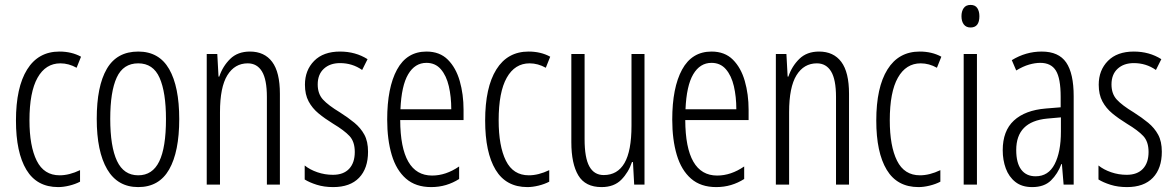

<svg xmlns="http://www.w3.org/2000/svg" viewBox="-20 -752 4785 782"><path d="M217 10Q130 10 87.5 -60.5Q45 -131 45 -261Q45 -396 90.5 -469Q136 -542 222 -542Q272 -542 310 -521L292 -476Q260 -494 226 -494Q166 -494 133 -435.5Q100 -377 100 -262Q100 -157 129.5 -97.5Q159 -38 223 -38Q262 -38 306 -59V-12Q287 -2 262.5 4Q238 10 217 10Z M710 -267Q710 -134 669 -62Q628 10 543 10Q459 10 416.5 -62.5Q374 -135 374 -268Q374 -401 415 -471.5Q456 -542 543 -542Q628 -542 669 -470.5Q710 -399 710 -267ZM429 -268Q429 -155 456.5 -96.5Q484 -38 543 -38Q601 -38 628.5 -94.5Q656 -151 656 -267Q656 -376 630 -435Q604 -494 543 -494Q482 -494 455.5 -436.5Q429 -379 429 -268Z M998 -542Q1057 -542 1088.5 -500Q1120 -458 1120 -370V0H1067V-357Q1067 -428 1047 -461Q1027 -494 989 -494Q936 -494 906 -445.5Q876 -397 876 -295V0H822V-532H865L870 -440H873Q887 -482 917.5 -512Q948 -542 998 -542Z M1479 -134Q1479 -66 1442.5 -28Q1406 10 1337 10Q1300 10 1270 0.5Q1240 -9 1221 -21V-78Q1242 -61 1272.5 -50.5Q1303 -40 1336 -40Q1379 -40 1402 -64.5Q1425 -89 1425 -133Q1425 -175 1403.5 -198Q1382 -221 1337 -248Q1303 -269 1277.5 -290Q1252 -311 1237 -339Q1222 -367 1222 -407Q1222 -466 1259.5 -504Q1297 -542 1365 -542Q1428 -542 1477 -511L1455 -467Q1415 -495 1365 -495Q1324 -495 1299 -472Q1274 -449 1274 -408Q1274 -370 1295.5 -346.5Q1317 -323 1365 -294Q1398 -273 1423.5 -252Q1449 -231 1464 -203.5Q1479 -176 1479 -134Z M1717 -542Q1771 -542 1804 -509Q1837 -476 1852.5 -422Q1868 -368 1868 -305V-263H1610Q1611 -37 1740 -37Q1796 -37 1850 -74V-23Q1825 -7 1796.5 1.5Q1768 10 1736 10Q1673 10 1633.5 -24.5Q1594 -59 1575.5 -121Q1557 -183 1557 -265Q1557 -395 1597 -468.5Q1637 -542 1717 -542ZM1717 -496Q1670 -496 1642.5 -449.5Q1615 -403 1611 -307H1818Q1818 -358 1808 -401Q1798 -444 1775.5 -470Q1753 -496 1717 -496Z M2128 10Q2041 10 1998.5 -60.5Q1956 -131 1956 -261Q1956 -396 2001.5 -469Q2047 -542 2133 -542Q2183 -542 2221 -521L2203 -476Q2171 -494 2137 -494Q2077 -494 2044 -435.5Q2011 -377 2011 -262Q2011 -157 2040.5 -97.5Q2070 -38 2134 -38Q2173 -38 2217 -59V-12Q2198 -2 2173.5 4Q2149 10 2128 10Z M2605 -532V0H2563L2558 -92H2554Q2540 -50 2510.5 -20Q2481 10 2430 10Q2364 10 2335.5 -37.5Q2307 -85 2307 -173V-532H2361V-185Q2361 -109 2380.5 -74Q2400 -39 2439 -39Q2495 -39 2523.5 -88Q2552 -137 2552 -240V-532Z M2878 -542Q2932 -542 2965 -509Q2998 -476 3013.5 -422Q3029 -368 3029 -305V-263H2771Q2772 -37 2901 -37Q2957 -37 3011 -74V-23Q2986 -7 2957.5 1.5Q2929 10 2897 10Q2834 10 2794.5 -24.5Q2755 -59 2736.5 -121Q2718 -183 2718 -265Q2718 -395 2758 -468.5Q2798 -542 2878 -542ZM2878 -496Q2831 -496 2803.5 -449.5Q2776 -403 2772 -307H2979Q2979 -358 2969 -401Q2959 -444 2936.5 -470Q2914 -496 2878 -496Z M3316 -542Q3375 -542 3406.5 -500Q3438 -458 3438 -370V0H3385V-357Q3385 -428 3365 -461Q3345 -494 3307 -494Q3254 -494 3224 -445.5Q3194 -397 3194 -295V0H3140V-532H3183L3188 -440H3191Q3205 -482 3235.5 -512Q3266 -542 3316 -542Z M3721 10Q3634 10 3591.5 -60.5Q3549 -131 3549 -261Q3549 -396 3594.5 -469Q3640 -542 3726 -542Q3776 -542 3814 -521L3796 -476Q3764 -494 3730 -494Q3670 -494 3637 -435.5Q3604 -377 3604 -262Q3604 -157 3633.5 -97.5Q3663 -38 3727 -38Q3766 -38 3810 -59V-12Q3791 -2 3766.5 4Q3742 10 3721 10Z M3933 -732Q3952 -732 3960.5 -719Q3969 -706 3969 -686Q3969 -640 3933 -640Q3915 -640 3905.5 -652.5Q3896 -665 3896 -686Q3896 -706 3905 -719Q3914 -732 3933 -732ZM3959 -532V0H3905V-532Z M4223 -542Q4292 -542 4322.5 -497.5Q4353 -453 4353 -360V0H4312L4305 -84H4303Q4288 -44 4260.5 -17Q4233 10 4184 10Q4142 10 4115.5 -11Q4089 -32 4076.5 -66Q4064 -100 4064 -140Q4064 -219 4109.5 -261Q4155 -303 4239 -310L4300 -315V-358Q4300 -433 4280.5 -464.5Q4261 -496 4217 -496Q4196 -496 4171.5 -489Q4147 -482 4119 -465L4101 -507Q4158 -542 4223 -542ZM4245 -269Q4119 -257 4119 -141Q4119 -88 4139.5 -61Q4160 -34 4198 -34Q4250 -34 4275.5 -83.5Q4301 -133 4301 -216V-274Z M4712 -134Q4712 -66 4675.5 -28Q4639 10 4570 10Q4533 10 4503 0.5Q4473 -9 4454 -21V-78Q4475 -61 4505.5 -50.5Q4536 -40 4569 -40Q4612 -40 4635 -64.5Q4658 -89 4658 -133Q4658 -175 4636.5 -198Q4615 -221 4570 -248Q4536 -269 4510.5 -290Q4485 -311 4470 -339Q4455 -367 4455 -407Q4455 -466 4492.5 -504Q4530 -542 4598 -542Q4661 -542 4710 -511L4688 -467Q4648 -495 4598 -495Q4557 -495 4532 -472Q4507 -449 4507 -408Q4507 -370 4528.5 -346.5Q4550 -323 4598 -294Q4631 -273 4656.5 -252Q4682 -231 4697 -203.5Q4712 -176 4712 -134Z"/></svg>

Font: Noto Sans ExtraCondensed Light
Style: Regular
Weight: 300
Width: 2
Designer: Monotype Design Team
Foundry: Monotype Imaging Inc.
Version: Version 2.013; ttfautohint (v1.8.4.7-5d5b)